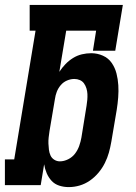

<svg xmlns="http://www.w3.org/2000/svg" viewBox="-35 -755 555 783"><path d="M245 8Q225 8 206.5 2Q188 -4 175.5 -17.5Q163 -31 155.5 -48.5Q148 -66 145 -85L131 0H-15V-105H23L110 -630H86V-735H466L435 -548H344L357 -630H235L207 -462Q218 -479 232 -493.5Q246 -508 263 -518.5Q280 -529 299 -533.5Q318 -538 337 -538Q362 -538 384.5 -528Q407 -518 420.5 -498.5Q434 -479 440 -455.5Q446 -432 447.5 -407.5Q449 -383 447 -357.5Q445 -332 441 -307L419 -177Q415 -154 409 -132.5Q403 -111 392.5 -90Q382 -69 366.5 -50.5Q351 -32 331.5 -18.5Q312 -5 290 1.5Q268 8 245 8ZM209 -97Q226 -97 243 -105.5Q260 -114 271 -128.5Q282 -143 288 -160Q294 -177 297 -194L318 -324Q320 -336 321 -348Q322 -360 321.5 -371.5Q321 -383 317.5 -394.5Q314 -406 307.5 -415Q301 -424 290.5 -428.5Q280 -433 268 -433Q253 -433 238 -426.5Q223 -420 212.5 -407.5Q202 -395 196.5 -380.5Q191 -366 189 -351L167 -221Q165 -208 163.5 -195Q162 -182 162.5 -169.5Q163 -157 164.5 -144.5Q166 -132 171 -121Q176 -110 186.5 -103.5Q197 -97 209 -97Z"/></svg>

Font: Iosevka Slab Extrabold
Style: Italic
Weight: 800
Italic angle: -9°
Monospace: yes
Designer: Belleve Invis
Foundry: Belleve Invis
Version: Version 11.1.0; ttfautohint (v1.8.3)